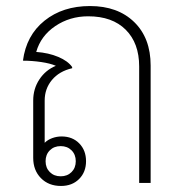

<svg xmlns="http://www.w3.org/2000/svg" viewBox="-20 -606 603 636"><path d="M479 -389V0H441V-386Q441 -463 396.5 -507.5Q352 -552 272 -552Q211 -552 163 -519.5Q115 -487 100 -434Q141 -431 173 -417.5Q205 -404 219 -384V-380Q176 -370 152 -341Q128 -312 128 -273V-133Q138 -143 153 -148.5Q168 -154 184 -154Q220 -154 242.5 -131Q265 -108 265 -72Q265 -36 242 -13Q219 10 182 10Q141 10 115.5 -16Q90 -42 90 -83V-273Q90 -312 110.5 -343Q131 -374 165 -388Q147 -396 116.5 -400.5Q86 -405 56 -405Q67 -489 127.5 -537.5Q188 -586 278 -586Q370 -586 424.5 -533Q479 -480 479 -389ZM131 -72Q131 -50 145 -36Q159 -22 181 -22Q203 -22 217 -36Q231 -50 231 -72Q231 -94 217 -108Q203 -122 181 -122Q159 -122 145 -108Q131 -94 131 -72Z"/></svg>

Font: Sarabun Thin
Style: Regular
Weight: 250
Designer: Suppakit Chalermlarp | Katatrad Co.,Ltd.
Foundry: Cadson Demak Co.,Ltd.
Version: Version 1.000; ttfautohint (v1.6)